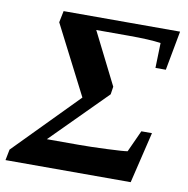

<svg xmlns="http://www.w3.org/2000/svg" viewBox="-93 -729 787 802"><g transform="rotate(10 300.5 -327.5)"><path d="M261 -601 372 -380 367 -347 137 -116H274Q323 -116 392 -119Q462 -122 478 -125L520 -217H565L513 0H-18L-9 -46L253 -313L103 -606L113 -655H607L576 -488H532L535 -594Q489 -601 397 -601Z"/></g></svg>

Font: Libra Serif Modern
Style: Bold Italic
Weight: 700
Italic angle: -12°
Designer: Stefan Peev, Context Ltd
Foundry: Stefan Peev, Context Ltd
Version: Version 1.000